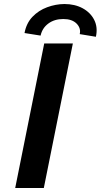

<svg xmlns="http://www.w3.org/2000/svg" viewBox="-20 -936 501 956"><path d="M55.7 0 200.2 -719.7H342.8L198.2 0ZM457.5 -752.9 377 -766.1Q383.8 -795.9 361.3 -818.6Q338.9 -841.3 294.9 -841.3Q251 -841.3 220.7 -818.8Q190.4 -796.4 182.1 -758.8L102.1 -771.5Q111.3 -820.8 141.8 -852.5Q172.4 -884.3 214.6 -899.9Q256.8 -915.5 300.3 -916Q352.5 -916 391.6 -894.8Q430.7 -873.5 449.2 -836.7Q467.8 -799.8 457.5 -752.9Z"/></svg>

Font: Reddit Sans
Style: Bold Italic
Weight: 700
Italic angle: -11.25°
Designer: Stephen Hutchings
Version: Version 1.013